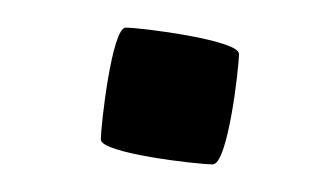

<svg xmlns="http://www.w3.org/2000/svg" viewBox="-20 -309 240 139"><path d="M53 -208C53 -198 123 -190 134 -190C145 -190 153 -260 153 -270C153 -280 82 -289 71 -289C61 -289 53 -218 53 -208Z"/></svg>

Font: bitstorm
Style: ext
Weight: 400
Version: Version 0.2